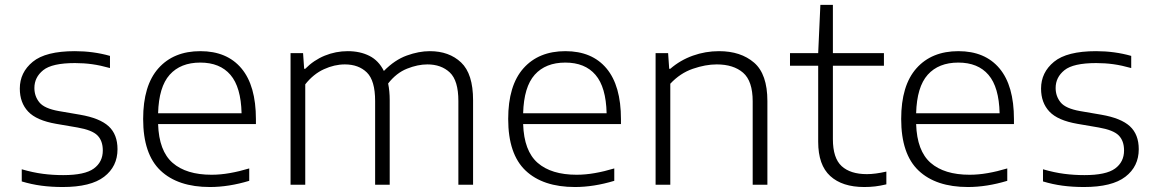

<svg xmlns="http://www.w3.org/2000/svg" viewBox="-20 -760 4751 790"><path d="M238 9.5Q191 9.5 150 4Q109 -1.5 69.5 -13.5V-63.5Q116 -50 156.5 -44.8Q197 -39.5 240 -39.5Q329 -39.5 366 -66.5Q403 -93.5 403 -141Q403 -180.5 381 -202.8Q359 -225 298.5 -235.5L211 -250.5Q130 -264.5 95.8 -301Q61.5 -337.5 61.5 -395.5Q61.5 -462 114.8 -505.8Q168 -549.5 288 -549.5Q364 -549.5 432.5 -530V-480Q393.5 -491 359.2 -495.8Q325 -500.5 288.5 -500.5Q194 -500.5 157.8 -471.2Q121.5 -442 121.5 -398Q121.5 -364 142 -338.8Q162.5 -313.5 222 -303L309.5 -288Q390.5 -274 427 -240.5Q463.5 -207 463.5 -146Q463.5 -75 408.5 -32.8Q353.5 9.5 238 9.5Z M844 9.5Q712 9.5 640.5 -58.2Q569 -126 569 -270.5Q569 -408.5 631.8 -479Q694.5 -549.5 804.5 -549.5Q914 -549.5 973.5 -478.5Q1033 -407.5 1033 -269.5V-249.5H630.5Q634 -139 690.2 -90Q746.5 -41 850.5 -41Q887 -41 925.5 -47.8Q964 -54.5 1005.5 -67V-16Q921 9.5 844 9.5ZM804 -502.5Q723 -502.5 678.2 -452.5Q633.5 -402.5 630.5 -294H974Q971.5 -401.5 928.2 -452Q885 -502.5 804 -502.5Z M1175.5 0V-541.5H1227L1231.5 -477H1236Q1271 -512.5 1316.2 -531Q1361.5 -549.5 1411 -549.5Q1461.5 -549.5 1499.8 -530.2Q1538 -511 1559.5 -468Q1604 -513.5 1653.8 -531.5Q1703.5 -549.5 1748.5 -549.5Q1828 -549.5 1877.2 -503Q1926.5 -456.5 1926.5 -347.5V0H1866V-344.5Q1866 -428.5 1830.8 -461.8Q1795.5 -495 1738.5 -495Q1699 -495 1655 -477.5Q1611 -460 1577 -416.5Q1583.5 -385.5 1583.5 -347.5V0H1523.5V-344.5Q1523.5 -428.5 1489.5 -461.8Q1455.5 -495 1399 -495Q1356 -495 1312.8 -475.2Q1269.5 -455.5 1236 -413V0Z M2346 9.5Q2214 9.5 2142.5 -58.2Q2071 -126 2071 -270.5Q2071 -408.5 2133.8 -479Q2196.5 -549.5 2306.5 -549.5Q2416 -549.5 2475.5 -478.5Q2535 -407.5 2535 -269.5V-249.5H2132.5Q2136 -139 2192.2 -90Q2248.5 -41 2352.5 -41Q2389 -41 2427.5 -47.8Q2466 -54.5 2507.5 -67V-16Q2423 9.5 2346 9.5ZM2306 -502.5Q2225 -502.5 2180.2 -452.5Q2135.5 -402.5 2132.5 -294H2476Q2473.5 -401.5 2430.2 -452Q2387 -502.5 2306 -502.5Z M2677.5 0V-541.5H2729L2733.5 -477H2738Q2779 -512.5 2830.8 -531Q2882.5 -549.5 2938.5 -549.5Q3028 -549.5 3082.8 -502.2Q3137.5 -455 3137.5 -344V0H3077V-343Q3077 -426.5 3037.5 -460.8Q2998 -495 2929 -495Q2883 -495 2830.8 -477Q2778.5 -459 2738 -415.5V0Z M3536 9.5Q3445.5 9.5 3396 -35.8Q3346.5 -81 3346.5 -176.5V-489.5H3230.5V-541.5H3346.5L3355.5 -740H3407V-541.5H3617V-489.5H3407V-187.5Q3407 -109.5 3443 -76.5Q3479 -43.5 3547 -43.5Q3581 -43.5 3627 -54V-1.5Q3602 4.5 3580.8 7Q3559.5 9.5 3536 9.5Z M3963 9.5Q3831 9.5 3759.5 -58.2Q3688 -126 3688 -270.5Q3688 -408.5 3750.8 -479Q3813.5 -549.5 3923.5 -549.5Q4033 -549.5 4092.5 -478.5Q4152 -407.5 4152 -269.5V-249.5H3749.5Q3753 -139 3809.2 -90Q3865.5 -41 3969.5 -41Q4006 -41 4044.5 -47.8Q4083 -54.5 4124.5 -67V-16Q4040 9.5 3963 9.5ZM3923 -502.5Q3842 -502.5 3797.2 -452.5Q3752.5 -402.5 3749.5 -294H4093Q4090.5 -401.5 4047.2 -452Q4004 -502.5 3923 -502.5Z M4440 9.5Q4393 9.5 4352 4Q4311 -1.5 4271.5 -13.5V-63.5Q4318 -50 4358.5 -44.8Q4399 -39.5 4442 -39.5Q4531 -39.5 4568 -66.5Q4605 -93.5 4605 -141Q4605 -180.5 4583 -202.8Q4561 -225 4500.5 -235.5L4413 -250.5Q4332 -264.5 4297.8 -301Q4263.5 -337.5 4263.5 -395.5Q4263.5 -462 4316.8 -505.8Q4370 -549.5 4490 -549.5Q4566 -549.5 4634.5 -530V-480Q4595.5 -491 4561.2 -495.8Q4527 -500.5 4490.5 -500.5Q4396 -500.5 4359.8 -471.2Q4323.5 -442 4323.5 -398Q4323.5 -364 4344 -338.8Q4364.5 -313.5 4424 -303L4511.5 -288Q4592.5 -274 4629 -240.5Q4665.5 -207 4665.5 -146Q4665.5 -75 4610.5 -32.8Q4555.5 9.5 4440 9.5Z"/></svg>

Font: Encode Sans Expanded Light
Style: Regular
Weight: 300
Width: 7
Designer: Multiple Designers
Foundry: Impallari Type
Version: Version 3.000; ttfautohint (v1.8.3) -l 8 -r 50 -G 200 -x 14 